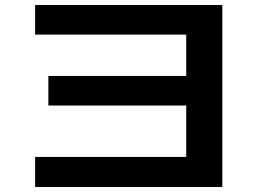

<svg xmlns="http://www.w3.org/2000/svg" viewBox="-20 -743 1040 766"><path d="M120 -723H867V3H120V-117H723V-322H173V-440H723V-605H120Z"/></svg>

Font: Mplus 1p Bold
Style: Bold
Weight: 700
Version: Version 1.061